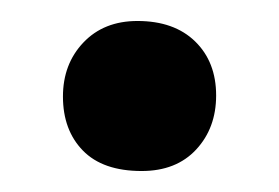

<svg xmlns="http://www.w3.org/2000/svg" viewBox="-20 -148 266 183"><path d="M40 -56Q40 -87 59.5 -107.5Q79 -128 111 -128Q146 -128 166 -108.5Q186 -89 186 -57Q186 -26 167 -5.5Q148 15 115 15Q78 15 59 -4.5Q40 -24 40 -56Z"/></svg>

Font: Bree Serif
Style: Regular
Weight: 400
Designer: Veronika Burian, Jos Scaglione
Foundry: TypeTogether
Version: Version 1.001